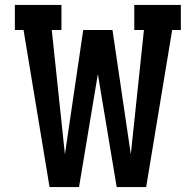

<svg xmlns="http://www.w3.org/2000/svg" viewBox="-20 -755 790 775"><path d="M180 0 75 -634H40V-735H228V-634H189L242 -132L316 -634H434L508 -132L561 -634H522V-735H710V-634H675L570 0H451L375 -456L299 0Z"/></svg>

Font: Iosevka Etoile
Style: Bold
Weight: 700
Designer: Belleve Invis
Foundry: Belleve Invis
Version: Version 28.1.0; ttfautohint (v1.8.4)